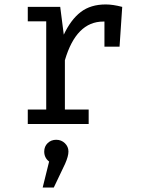

<svg xmlns="http://www.w3.org/2000/svg" viewBox="-20 -558 640 864"><path d="M530 -527 518 -348H450V-461H445Q323 -461 272 -287V-65H379V0H105V-65H188V-462H105V-527H251L267 -402Q299 -470 343.5 -504Q388 -538 456 -538Q488 -538 530 -527ZM288 124Q288 145 273 179L222 286H172L201 169Q179 152 179 124Q179 101 194.5 86Q210 71 233 71Q256 71 272 86.5Q288 102 288 124Z"/></svg>

Font: Fira Mono
Style: Regular
Weight: 400
Designer: Carrois Corporate & Edenspiekermann AG
Foundry: Carrois Corporate GbR & Edenspiekermann AG
Version: Version 3.206